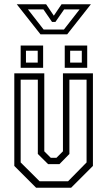

<svg xmlns="http://www.w3.org/2000/svg" viewBox="-20 -886 506 906"><path d="M150.5 0 47.5 -103V-540H189V-172L219.5 -141.5H246.5L277 -172V-540H418.5V-103L315.5 0ZM167 -30.5H301L388.5 -119.5V-510H307.5V-159.5L260.5 -111.5H207L158.5 -159.5V-510H77.5V-119.5ZM285.5 -566V-671H391.5V-566ZM77.5 -566V-671H183.5V-566ZM102.5 -590.5H158V-646.5H102.5ZM311 -590.5H366V-646.5H311ZM171 -724 59 -866H197.5L234 -812L270.5 -866H409L297 -724ZM186 -746.5H281.5L355.5 -841.5H282.5L241.5 -782.5H225.5L185 -841.5H112Z"/></svg>

Font: Tourney Condensed Light
Style: Regular
Weight: 300
Width: 3
Designer: Tyler Finck
Foundry: Etcetera Type Co
Version: Version 1.010; ttfautohint (v1.8.3)